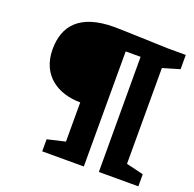

<svg xmlns="http://www.w3.org/2000/svg" viewBox="-133 -905 1053 1042"><g transform="rotate(20 393.5 -384.0)"><path d="M216.8 0H457V-664.6H543L543.9 0H772V-69.8L672.4 -93.8V-647L770 -675.8V-758.3H665.5C606.9 -759.8 401.4 -768.1 354.5 -768.1C152.8 -768.1 80.1 -673.8 80.1 -540.5C80.1 -388.2 192.9 -320.3 319.8 -320.3V-93.8L216.8 -69.8Z"/></g></svg>

Font: Merriweather
Style: Heavy
Weight: 900
Designer: Eben Sorkin ( eben@eyebytes.com )
Foundry: Sorkin Type Co.
Version: Version 1.003